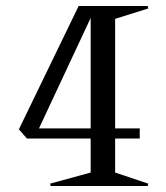

<svg xmlns="http://www.w3.org/2000/svg" viewBox="-20 -620 552 640"><path d="M445.8 -158.2H363.8V-44.9L474.1 -7.8L472.2 0H148.9L147 -7.8L282.2 -44.9V-158.2H69.8L43 -189L242.2 -600.1H472.2L474.1 -591.8L363.8 -557.1V-191.9H445.8ZM109.9 -191.9H282.2V-560.1Z"/></svg>

Font: Halibut Cnd
Style: Regular
Weight: 400
Width: 3
Designer: Matteo Maggi
Foundry: Collletttivo
Version: Version 3.080 | FøM Fix